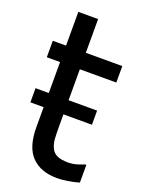

<svg xmlns="http://www.w3.org/2000/svg" viewBox="-137 -764 614 837"><g transform="rotate(20 169.5 -345.5)"><path d="M236.4 10.8Q161 10.8 119 -32.1Q76.9 -74.9 76.9 -167.2V-260H15.4V-325.6H76.9V-469.2H15.4V-545.6H76.9V-702.1H168.7V-545.6H337.9V-469.2H168.7V-325.6H301V-260H168.7V-209.7Q168.7 -168.2 170.3 -145.9Q171.8 -123.6 181.5 -104.1Q189.7 -86.7 208.5 -78.2Q227.2 -69.7 259 -69.7Q281 -69.7 302.1 -76.4Q323.1 -83.1 332.3 -87.2H337.9V-5.1Q311.8 2.6 285.4 6.7Q259 10.8 236.4 10.8Z"/></g></svg>

Font: Myanmar Handwriting
Style: Regular
Weight: 400
Designer: Khon Soe Zaw Thu
Foundry: PaOh Unicode khonsoezawthu@gmail.com and @hotmail.com
Version: Version 1.30 November 9, 2016